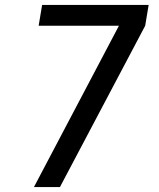

<svg xmlns="http://www.w3.org/2000/svg" viewBox="-20 -755 640 775"><path d="M117 0 460 -651H136L150 -735H580L566 -651L222 0Z"/></svg>

Font: Iosevka Custom Medium Oblique
Style: Regular
Weight: 500
Italic angle: -9°
Designer: Belleve Invis
Foundry: Belleve Invis
Version: Version 27.0.1